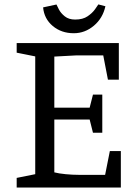

<svg xmlns="http://www.w3.org/2000/svg" viewBox="-20 -841 612 861"><path d="M54.8 0V-43.2L138 -59.9V-588.1L54.8 -604.8V-648H512.9V-483.8H464L443 -592.6H322.5L223.6 -587.3V-358.1H382L396.9 -416.7H438.7V-245.7H396.9L382 -305.1H223.6V-68.1Q243.5 -62.9 274.4 -59.9Q305.4 -56.9 334.4 -56.9H451.4L472.6 -163.6H521.9V0ZM310.8 -692Q255.4 -692 216.7 -724.3Q178 -756.6 173.3 -807.9L233.2 -820.8Q236 -815 244.2 -798.6Q252.5 -782.2 270.5 -767.7Q288.4 -753.3 317.1 -753.3Q351.6 -753.3 373 -768.1Q394.4 -782.8 406.1 -799.4Q417.8 -815.9 421.1 -821.2L452.7 -813Q440.9 -759.2 400.8 -725.6Q360.8 -692 310.8 -692Z"/></svg>

Font: Faustina Light
Style: Regular
Weight: 300
Designer: Alfonso Garcia
Foundry: http://www.omnibus-type.com
Version: Version 1.200